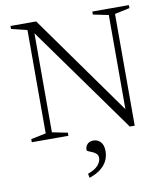

<svg xmlns="http://www.w3.org/2000/svg" viewBox="-98 -758 957 1098"><g transform="rotate(-10 380.0 -209.0)"><path d="M129.5 -36V-636L38 -658.5V-676H187L624 -63L602.5 -36.5V-640L513 -658.5V-676H725.5V-658.5L638.5 -640V9H610L150.5 -632L165.5 -642V-36L255 -18V0H42.5V-18ZM328 233.5Q370 218.5 388 197.2Q406 176 406 155.5Q406 139.5 396.5 130.5Q387 121.5 374.5 116.2Q362 111 352.5 107Q343 103 343 97.5Q343 77.5 355.5 64.5Q368 51.5 391.5 51.5Q415.5 51.5 432.2 69.5Q449 87.5 449 123Q449 150 437.8 175.5Q426.5 201 400.8 222.2Q375 243.5 332.5 257.5Z"/></g></svg>

Font: Newsreader 16pt Light
Style: Regular
Weight: 300
Designer: Hugues Gentile
Foundry: Production Type
Version: Version 1.003